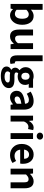

<svg xmlns="http://www.w3.org/2000/svg" viewBox="1824 -2674 1093 4782"><g transform="rotate(90 2371.0 -283.5)"><path d="M360.4 13.7Q280.3 13.7 210 -58.6H207L194.3 0H79.1V-797.9H224.6V-596.7L221.7 -506.8Q295.9 -574.2 377 -574.2Q479.5 -574.2 538.6 -496.6Q597.7 -418.9 597.7 -290Q597.7 -151.4 527.8 -68.8Q458 13.7 360.4 13.7ZM327.1 -107.4Q380.9 -107.4 414.1 -153.3Q447.3 -199.2 447.3 -287.1Q447.3 -453.1 335.9 -453.1Q283.2 -453.1 224.6 -394.5V-149.4Q271.5 -107.4 327.1 -107.4Z M888.7 13.7Q716.8 13.7 716.8 -210V-559.6H863.3V-228.5Q863.3 -165 881.8 -138.7Q900.4 -112.3 941.4 -112.3Q975.6 -112.3 1001 -127.9Q1026.4 -143.6 1055.7 -181.6V-559.6H1202.1V0H1083L1071.3 -80.1H1067.4Q988.3 13.7 888.7 13.7Z M1497.1 13.7Q1359.4 13.7 1359.4 -157.2V-797.9H1504.9V-150.4Q1504.9 -127.9 1514.2 -117.2Q1523.4 -106.4 1535.2 -106.4Q1545.9 -106.4 1555.7 -108.4L1573.2 1Q1542 13.7 1497.1 13.7Z M1871.1 243.2Q1766.6 243.2 1701.7 206.5Q1636.7 169.9 1636.7 98.6Q1636.7 29.3 1716.8 -16.6V-22.5Q1666 -54.7 1666 -116.2Q1666 -175.8 1727.5 -220.7V-224.6Q1696.3 -248 1674.8 -286.6Q1653.3 -325.2 1653.3 -371.1Q1653.3 -465.8 1719.2 -520Q1785.2 -574.2 1879.9 -574.2Q1919.9 -574.2 1963.9 -559.6H2166V-452.1H2069.3Q2095.7 -418.9 2095.7 -367.2Q2095.7 -276.4 2035.2 -226.6Q1974.6 -176.8 1879.9 -176.8Q1850.6 -176.8 1807.6 -190.4Q1784.2 -171.9 1784.2 -141.6Q1784.2 -118.2 1804.2 -106.9Q1824.2 -95.7 1872.1 -95.7H1966.8Q2174.8 -95.7 2174.8 43.9Q2174.8 130.9 2091.8 187Q2008.8 243.2 1871.1 243.2ZM1879.9 -473.6Q1840.8 -473.6 1816.4 -446.8Q1792 -419.9 1792 -371.1Q1792 -323.2 1816.9 -295.4Q1841.8 -267.6 1879.9 -267.6Q1918 -267.6 1942.4 -294.9Q1966.8 -322.3 1966.8 -371.1Q1966.8 -419.9 1942.4 -446.8Q1918 -473.6 1879.9 -473.6ZM2035.2 69.3Q2035.2 41 2012.2 29.8Q1989.3 18.6 1941.4 18.6H1874Q1827.1 18.6 1795.9 10.7Q1758.8 39.1 1758.8 76.2Q1758.8 111.3 1794.9 130.9Q1831.1 150.4 1892.6 150.4Q1954.1 150.4 1994.6 126.5Q2035.2 102.5 2035.2 69.3Z M2408.2 13.7Q2334 13.7 2288.1 -33.2Q2242.2 -80.1 2242.2 -152.3Q2242.2 -242.2 2318.8 -291.5Q2395.5 -340.8 2564.5 -359.4Q2560.5 -456.1 2469.7 -456.1Q2405.3 -456.1 2315.4 -403.3L2262.7 -500Q2382.8 -574.2 2496.1 -574.2Q2602.5 -574.2 2656.7 -511.7Q2710.9 -449.2 2710.9 -327.1V0H2591.8L2580.1 -59.6H2577.1Q2492.2 13.7 2408.2 13.7ZM2456.1 -100.6Q2508.8 -100.6 2564.5 -156.2V-268.6Q2382.8 -245.1 2382.8 -164.1Q2382.8 -100.6 2456.1 -100.6Z M2861.3 0V-559.6H2981.4L2991.2 -460.9H2995.1Q3025.4 -514.6 3067.9 -544.4Q3110.4 -574.2 3154.3 -574.2Q3189.5 -574.2 3220.7 -561.5L3194.3 -434.6Q3163.1 -444.3 3135.7 -444.3Q3099.6 -444.3 3064.5 -417.5Q3029.3 -390.6 3006.8 -334V0Z M3296.9 0V-559.6H3442.4V0ZM3371.1 -650.4Q3333 -650.4 3308.1 -673.3Q3283.2 -696.3 3283.2 -730.5Q3283.2 -765.6 3308.1 -787.6Q3333 -809.6 3371.1 -809.6Q3409.2 -809.6 3433.6 -787.6Q3458 -765.6 3458 -730.5Q3458 -696.3 3433.1 -673.3Q3408.2 -650.4 3371.1 -650.4Z M3843.8 13.7Q3723.6 13.7 3644.5 -65.4Q3565.4 -144.5 3565.4 -279.3Q3565.4 -410.2 3643.1 -492.2Q3720.7 -574.2 3826.2 -574.2Q3938.5 -574.2 3999.5 -500Q4060.5 -425.8 4060.5 -305.7Q4060.5 -261.7 4053.7 -239.3H3708Q3716.8 -171.9 3758.3 -135.3Q3799.8 -98.6 3863.3 -98.6Q3927.7 -98.6 3989.3 -137.7L4039.1 -47.9Q3951.2 13.7 3843.8 13.7ZM3706.1 -335.9H3934.6Q3934.6 -394.5 3907.7 -427.2Q3880.9 -460 3828.1 -460Q3782.2 -460 3748 -427.7Q3713.9 -395.5 3706.1 -335.9Z M4180.7 0V-559.6H4300.8L4310.5 -486.3H4314.5Q4404.3 -574.2 4496.1 -574.2Q4669.9 -574.2 4669.9 -348.6V0H4522.5V-331.1Q4522.5 -394.5 4503.9 -421.4Q4485.4 -448.2 4443.4 -448.2Q4411.1 -448.2 4386.2 -433.6Q4361.3 -418.9 4326.2 -384.8V0Z"/></g></svg>

Font: Bpmf Zihi Sans Bold
Style: Bold
Weight: 700
Foundry: But Ko
Version: Version 1.320